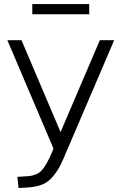

<svg xmlns="http://www.w3.org/2000/svg" viewBox="-20 -739 602 955"><path d="M476.6 -539.1H547.9L312.5 10.7Q292 60.5 278.3 86.9Q264.6 113.3 242.2 140.1Q219.7 167 190.4 178.7Q161.1 190.4 119.1 193.4L72.3 196.3L66.4 140.6L114.3 137.7Q164.1 134.8 188.5 107.4Q212.9 80.1 239.3 16.6L246.1 0L16.6 -539.1H86.9L281.2 -82ZM140.6 -668V-718.8H423.8V-668Z"/></svg>

Font: Min Sans Light
Style: Regular
Weight: 300
Designer: Jinseong-Kim, NotoSansCJK, Nunito
Foundry: Jinseong-Kim
Version: Version 1.400;Glyphs 3.1.2 (3151)